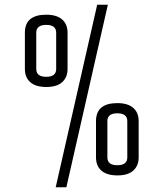

<svg xmlns="http://www.w3.org/2000/svg" viewBox="-20 -730 690 810"><path d="M260 60H215L390 -710H435ZM265 -592V-439Q265 -404 242.5 -383.5Q220 -363 175.5 -363Q131 -363 108 -383Q85 -403 85 -439V-592Q85 -668 175 -668Q219 -668 242 -648Q265 -628 265 -592ZM217 -439V-592Q217 -625 175 -625Q133 -625 133 -592V-439Q133 -406 175 -406Q217 -406 217 -439ZM565 -219V-66Q565 -31 542.5 -10.5Q520 10 475.5 10Q431 10 408 -10Q385 -30 385 -66V-219Q385 -295 475 -295Q519 -295 542 -275Q565 -255 565 -219ZM517 -66V-219Q517 -252 475 -252Q433 -252 433 -219V-66Q433 -33 475 -33Q517 -33 517 -66Z"/></svg>

Font: Unica One
Style: Regular
Weight: 400
Designer: Eduardo Rodriguez Tunni
Foundry: Eduardo Rodriguez Tunni
Version: Version 1.001